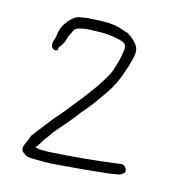

<svg xmlns="http://www.w3.org/2000/svg" viewBox="-95 -719 725 780"><g transform="rotate(15 268.0 -329.5)"><path d="M68 -491C68 -478 84 -467 96 -476V-479C96 -483 97 -486 97 -486V-488L98 -490C104 -496 110 -504 116 -518C118 -526 121 -535 123 -542V-543H124C129 -552 134 -563 137 -571H138C140 -575 144 -577 146 -578V-579C163 -586 185 -590 209 -590C223 -590 236 -591 249 -591C268 -591 285 -589 301 -587C305 -586 308 -585 310 -585L321 -583C327 -581 348 -578 354 -567C356 -561 357 -556 357 -550V-549C353 -514 345 -485 335 -456C325 -428 305 -401 290 -377C271 -352 255 -327 236 -305L212 -275C192 -248 169 -222 148 -198C126 -168 103 -142 82 -112C78 -102 74 -93 71 -84V-83L70 -82C60 -65 56 -45 71 -37H72C78 -31 84 -26 92 -25C115 -23 138 -23 163 -23C177 -23 191 -24 205 -25C209 -25 214 -25 217 -26H218C283 -31 352 -37 413 -44C426 -46 438 -46 447 -49L462 -51C467 -52 471 -53 477 -56L481 -60C501 -69 482 -96 468 -96C467 -96 463 -95 460 -95L445 -93C358 -81 263 -73 168 -67H134C126 -68 118 -69 110 -71C114 -76 120 -83 123 -88L132 -102C133 -105 135 -108 138 -112C145 -121 151 -130 159 -140C159 -141 160 -144 163 -147C190 -179 219 -211 245 -245C250 -253 256 -260 262 -266C269 -274 276 -283 285 -294C307 -325 336 -361 354 -395V-396C356 -399 357 -402 358 -404H359C374 -434 381 -458 392 -490C400 -522 413 -553 396 -577C386 -593 369 -606 353 -616L335 -622C323 -626 311 -630 297 -633C288 -634 276 -635 267 -636H233C223 -635 211 -635 199 -634C192 -634 188 -633 179 -633C169 -631 157 -630 147 -628C128 -624 116 -612 104 -598C103 -596 102 -594 101 -593C88 -580 78 -556 76 -532C76 -520 68 -510 68 -500ZM132 -102V-103ZM163 -147V-148ZM262 -266V-267ZM392 -490V-491Z"/></g></svg>

Font: Scribbler
Style: Lt
Weight: 300
Designer: Mew Too
Foundry: Cannot Into Space Fonts
Version: Version 1.001